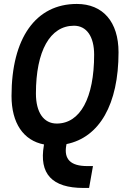

<svg xmlns="http://www.w3.org/2000/svg" viewBox="-20 -723 626 968"><path d="M400.9 224.6H429.2L448.7 114.3H419.9C335.9 114.3 301.8 79.6 314 10.7L315.4 3.4C481.4 -30.3 577.6 -196.8 577.6 -459.5C577.6 -612.8 499 -703.1 367.2 -703.1C160.2 -703.1 38.1 -530.8 38.1 -239.3C38.1 -102.5 97.7 -14.6 202.1 5.4L201.2 9.8C176.3 153.3 242.2 224.6 400.9 224.6ZM266.1 -100.1C200.2 -100.1 161.1 -156.2 161.1 -251.5C161.1 -466.3 232.4 -593.3 353 -593.3C416.5 -593.3 454.6 -539.1 454.6 -447.3C454.6 -229 384.3 -100.1 266.1 -100.1Z"/></svg>

Font: Cascadia Mono SemiBold
Style: Italic
Weight: 600
Italic angle: -10°
Monospace: yes
Designer: Aaron Bell
Foundry: Saja Typeworks
Version: Version 2404.023